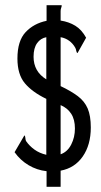

<svg xmlns="http://www.w3.org/2000/svg" viewBox="-20 -671 390 738"><path d="M159 47V-13Q122 -17 90 -36Q58 -55 36 -86L74 -151Q77 -148 77.5 -140.5Q78 -133 80 -129Q93 -110 112.5 -96Q132 -82 158 -76V-291Q104 -317 75.5 -351Q47 -385 47 -446Q47 -514 78.5 -547.5Q110 -581 159 -591V-651H217Q217 -650 217 -647Q217 -645 215 -640Q213 -635 213 -628V-592Q245 -587 269.5 -572Q294 -557 311 -526L278 -467Q274 -469 273 -476Q272 -483 269 -488Q260 -504 245.5 -514.5Q231 -525 213 -528V-340Q253 -321 279 -301.5Q305 -282 317 -254Q329 -226 329 -181Q329 -114 298 -69.5Q267 -25 213 -15V47ZM158 -366V-528Q136 -524 122.5 -505Q109 -486 109 -453Q109 -396 158 -366ZM213 -78Q239 -87 253.5 -115Q268 -143 268 -177Q268 -212 253.5 -234Q239 -256 213 -267Z"/></svg>

Font: Inconsolata ExtraCondensed Medium
Style: Regular
Weight: 500
Width: 2
Monospace: yes
Designer: Raph Levien, Cyreal, Brenton Simpson
Foundry: Raph Levien, Cyreal, Google
Version: Version 3.001; ttfautohint (v1.8.2.53-6de2)